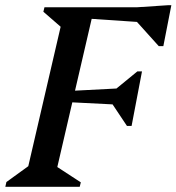

<svg xmlns="http://www.w3.org/2000/svg" viewBox="-46 -718 678 738"><path d="M-25.5 0 -21.4 -18.3 98.2 -104.9 53.4 -39 195.4 -651 222.8 -584.2 120.7 -672.9 124.9 -690H316.7L165.7 -39L138.2 -99.5L264.6 -17.1L260.4 0ZM442.1 -314 213.9 -325.5 222.9 -368.5 457.8 -380.7ZM442 -233.9 378.9 -328.5 387.9 -366.5 482 -443.6H499.8L459.8 -233.9ZM587.7 -626.5 288.5 -646.8 298.5 -690H602.7ZM564.1 -540.8 469.4 -646 479.4 -690 600.2 -698H612.6L581.9 -540.8Z"/></svg>

Font: Platypi Light
Style: Italic
Weight: 300
Italic angle: -13°
Designer: David Sargent
Foundry: Bolt Cutter Type
Version: Version 1.200